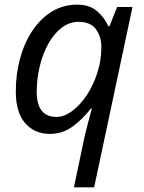

<svg xmlns="http://www.w3.org/2000/svg" viewBox="-20 -566 619 826"><path d="M298 240 346 12Q351 -7 359.5 -40.5Q368 -74 375 -99H371Q337 -55 293.5 -22.5Q250 10 194 10Q129 10 88.5 -36Q48 -82 48 -173Q48 -246 66 -313Q84 -380 118.5 -432.5Q153 -485 202 -515.5Q251 -546 312 -546Q365 -546 397.5 -518Q430 -490 446 -453H451L484 -536H550L385 240ZM223 -63Q256 -63 290 -88Q324 -113 352.5 -155.5Q381 -198 398.5 -252Q416 -306 416 -364Q416 -408 393 -440Q370 -472 318 -472Q278 -472 245 -446.5Q212 -421 188 -378Q164 -335 151 -281Q138 -227 138 -171Q138 -63 223 -63Z"/></svg>

Font: Manna Sans
Style: Italic
Weight: 400
Italic angle: -12°
Designer: Monotype Design Team
Foundry: Monotype Imaging Inc.
Version: Version 2.001.1; ttfautohint (v1.8.2)